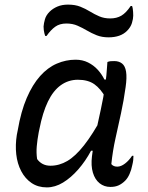

<svg xmlns="http://www.w3.org/2000/svg" viewBox="-20 -802 640 833"><path d="M308 -543Q338 -543 362 -531Q386 -519 403.5 -500Q421 -481 433 -457H455L439 -377Q417 -417 389.5 -436.5Q362 -456 318 -456Q277 -456 244 -432.5Q211 -409 188 -361.5Q165 -314 151 -242L148 -228Q142 -196 139.5 -167.5Q137 -139 141 -112Q151 -98 165.5 -90.5Q180 -83 199 -83Q237 -83 272 -103.5Q307 -124 344.5 -171.5Q382 -219 425 -298L396 -148H375Q351 -103 319.5 -67Q288 -31 253.5 -10Q219 11 183 11Q145 11 117 -8Q89 -27 72 -59.5Q55 -92 50.5 -132.5Q46 -173 53 -217L57 -237Q71 -319 96 -377Q121 -435 154 -472Q187 -509 226.5 -526Q266 -543 308 -543ZM446 -533Q453 -536 460 -536.5Q467 -537 476 -537Q496 -537 509.5 -526.5Q523 -516 527 -491Q531 -466 525 -424Q517 -366 505 -310.5Q493 -255 481 -201.5Q469 -148 463 -90Q468 -84 474.5 -81.5Q481 -79 489 -79Q505 -79 522.5 -92.5Q540 -106 553 -126H559Q559 -117 558 -107.5Q557 -98 554 -86Q550 -65 542 -47Q534 -29 523 -18Q510 -5 495 2Q480 9 459 9Q432 9 412 -7Q392 -23 383 -53Q374 -83 379 -124Q385 -177 395.5 -226.5Q406 -276 417.5 -327.5Q429 -379 437 -437Q440 -458 441.5 -475Q443 -492 444 -506.5Q445 -521 446 -533ZM458 -722Q486 -722 506.5 -734Q527 -746 547 -776H553Q555 -771 556 -764Q557 -757 557.5 -750Q558 -743 558 -734Q558 -721 552.5 -702.5Q547 -684 531 -668Q517 -654 497 -647Q477 -640 451 -640Q422 -640 399.5 -649Q377 -658 357.5 -669.5Q338 -681 316.5 -690.5Q295 -700 268 -700Q239 -700 219.5 -686Q200 -672 182 -646H176Q174 -652 172.5 -658Q171 -664 170 -671.5Q169 -679 169 -687Q170 -701 175 -718.5Q180 -736 195 -751Q209 -765 229 -773.5Q249 -782 275 -782Q306 -782 328.5 -773Q351 -764 370.5 -752Q390 -740 411 -731Q432 -722 458 -722Z"/></svg>

Font: Rec Mono Duotone
Style: Italic
Weight: 400
Italic angle: -10°
Monospace: yes
Version: Version 1.085; ttfautohint (v1.8.4.7-5d5b)